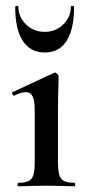

<svg xmlns="http://www.w3.org/2000/svg" viewBox="-20 -649 306 669"><path d="M44 -12Q78 -12 89.5 -26Q101 -40 101 -81V-263Q101 -297 94 -312.5Q87 -328 70 -328Q54 -328 30 -316H29Q25 -316 23 -321Q21 -326 24 -328L168 -395L171 -396Q175 -396 179.5 -391.5Q184 -387 184 -384V-363Q182 -321 182 -264V-81Q182 -40 193.5 -26Q205 -12 239 -12Q242 -12 242 -6Q242 0 239 0Q214 0 199 -1L141 -2L83 -1Q69 0 44 0Q41 0 41 -6Q41 -12 44 -12ZM44 -626Q44 -590 70.5 -564Q97 -538 136 -538Q174 -538 200.5 -564Q227 -590 227 -626Q227 -629 232.5 -628.5Q238 -628 238 -624Q238 -547 212 -506.5Q186 -466 136 -466Q86 -466 59.5 -506.5Q33 -547 33 -624Q33 -628 38.5 -628.5Q44 -629 44 -626Z"/></svg>

Font: Cormorant Infant SemiBold
Style: Regular
Weight: 600
Designer: Christian Thalmann (Catharsis Fonts)
Foundry: Catharsis Fonts
Version: Version 4.000